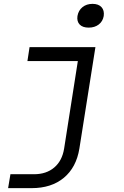

<svg xmlns="http://www.w3.org/2000/svg" viewBox="-20 -794 640 994"><path d="M22 180 34 108H156Q220 108 261 73Q302 38 312 -25L383 -478H122L133 -550H474L391 -25Q375 73 310.5 126.5Q246 180 144 180ZM439 -651Q408 -651 392.5 -667Q377 -683 381 -711Q386 -740 407 -757Q428 -774 459 -774Q490 -774 505.5 -757Q521 -740 517 -711Q512 -683 491 -667Q470 -651 439 -651Z"/></svg>

Font: JetBrains Mono NL Light
Style: Italic
Weight: 300
Italic angle: -9°
Designer: Philipp Nurullin, Konstantin Bulenkov
Foundry: JetBrains
Version: Version 2.304; ttfautohint (v1.8.4.7-5d5b)